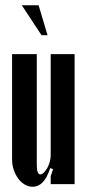

<svg xmlns="http://www.w3.org/2000/svg" viewBox="-20 -701 329 731"><path d="M171 -61Q149 10 104 10Q88 10 74 1.5Q60 -7 49.5 -21Q39 -35 32.5 -54Q26 -73 26 -94V-495H120V-73Q120 -37 134 -37Q140 -37 147 -44Q154 -51 160 -61.5Q166 -72 169.5 -85Q173 -98 173 -110V-495H264V0H173V-30L182 -57ZM138 -567 63 -681H127L161 -567Z"/></svg>

Font: Moniqa ExtBd Cond Paragraph
Style: Regular
Weight: 800
Width: 3
Designer: Rajesh Rajput
Foundry: Rajesh Rajput
Version: Version 1.000